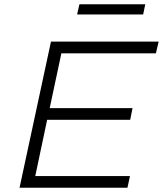

<svg xmlns="http://www.w3.org/2000/svg" viewBox="-20 -884 767 904"><path d="M72 0 220 -688H727L714 -633H269L214 -375H604L593 -320H202L146 -55H592L580 0ZM343 -816 354 -864H664L654 -816Z"/></svg>

Font: Saira Expanded Light
Style: Italic
Weight: 300
Width: 7
Italic angle: -12°
Designer: Hector Gatti with collaboration of the Omnibus-Type team
Foundry: Omnibus-Type
Version: Version 1.101